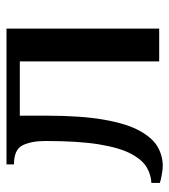

<svg xmlns="http://www.w3.org/2000/svg" viewBox="15 -525 521 591"><g transform="rotate(-90 275.5 -229.5)"><path d="M60 11Q50 11 33 8Q16 5 8 2V-24Q33 -25 56 -38.5Q79 -52 97.5 -86.5Q116 -121 126.5 -184.5Q137 -248 137 -350Q137 -393 124 -420Q111 -447 65 -447V-470H483V0H382V-429H215V-350Q215 -240 202.5 -169.5Q190 -99 168 -59.5Q146 -20 118.5 -4.5Q91 11 60 11Z"/></g></svg>

Font: El Messiri Medium
Style: Regular
Weight: 500
Designer: Mohamed Gaber
Foundry: Kief Type Foundry
Version: Version 2.020; ttfautohint (v1.8.3)